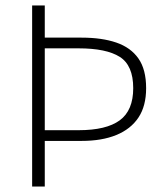

<svg xmlns="http://www.w3.org/2000/svg" viewBox="-20 -679 603 699"><path d="M97 0V-659H143V-542H277Q351 -542 403.5 -524Q456 -506 484 -466Q512 -426 512 -358Q512 -293 484 -251Q456 -209 403.5 -187.5Q351 -166 277 -166H143V0ZM143 -205H266Q367 -205 416 -241Q465 -277 465 -358Q465 -441 416 -472Q367 -503 266 -503H143Z"/></svg>

Font: Source Sans 3 ExtraLight Light
Style: Regular
Weight: 300
Version: Version 3.052;hotconv 1.1.0;makeotfexe 2.6.0